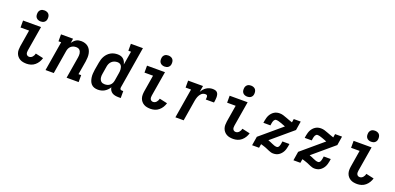

<svg xmlns="http://www.w3.org/2000/svg" viewBox="6 -1686 5388 2620"><g transform="rotate(20 2700.0 -376.0)"><path d="M357 8Q331 8 306 3.5Q281 -1 260 -13Q239 -25 223.5 -43.5Q208 -62 200 -85.5Q192 -109 192 -135Q192 -161 196 -186L236 -429H112V-530H373L313 -170Q311 -156 311 -142.5Q311 -129 316.5 -117.5Q322 -106 333 -99.5Q344 -93 357 -93Q371 -93 383.5 -99Q396 -105 405.5 -116Q415 -127 421 -139.5Q427 -152 430 -166L544 -141Q535 -110 518 -82Q501 -54 475.5 -32.5Q450 -11 419 -1.5Q388 8 357 8ZM340 -600Q321 -600 303.5 -607Q286 -614 275 -628Q264 -642 261.5 -661Q259 -680 262 -699Q264 -713 271 -725Q278 -737 289 -745.5Q300 -754 313.5 -757Q327 -760 340 -760Q359 -760 377 -753Q395 -746 405.5 -732Q416 -718 419 -699Q422 -680 419 -661Q417 -647 410 -635Q403 -623 391.5 -614.5Q380 -606 366.5 -603Q353 -600 340 -600Z M631 0 702 -429H663V-530H838L828 -465Q838 -481 852 -495.5Q866 -510 883 -520.5Q900 -531 919 -534.5Q938 -538 956 -538Q985 -538 1011.5 -529.5Q1038 -521 1058.5 -503.5Q1079 -486 1091 -462Q1103 -438 1108 -410.5Q1113 -383 1111.5 -354.5Q1110 -326 1106 -297L1073 -101H1112V0H937L989 -313Q991 -328 992 -342.5Q993 -357 991 -371Q989 -385 983.5 -397.5Q978 -410 968.5 -419.5Q959 -429 945.5 -433Q932 -437 917 -437Q897 -437 878 -431Q859 -425 843 -411Q827 -397 818.5 -378Q810 -359 807 -340L751 0Z M1392 8Q1364 8 1338.5 -0.5Q1313 -9 1295.5 -28Q1278 -47 1269 -72Q1260 -97 1256.5 -123.5Q1253 -150 1255 -177.5Q1257 -205 1261 -233L1280 -343Q1284 -368 1291.5 -392Q1299 -416 1312 -439Q1325 -462 1344 -481.5Q1363 -501 1386 -514Q1409 -527 1434 -532.5Q1459 -538 1484 -538Q1507 -538 1529 -532Q1551 -526 1567.5 -511.5Q1584 -497 1594 -477.5Q1604 -458 1609 -436L1642 -634H1603V-735H1778L1678 -129Q1677 -121 1678 -114Q1679 -107 1683 -102Q1687 -97 1693.5 -95Q1700 -93 1708 -93H1726V8H1691Q1667 8 1643.5 3.5Q1620 -1 1601.5 -12.5Q1583 -24 1570.5 -43.5Q1558 -63 1556 -86Q1543 -64 1525 -46Q1507 -28 1485.5 -15.5Q1464 -3 1440 2.5Q1416 8 1392 8ZM1457 -93Q1477 -93 1496.5 -99Q1516 -105 1532 -119Q1548 -133 1556.5 -152Q1565 -171 1568 -190L1586 -300Q1589 -316 1590 -331.5Q1591 -347 1589.5 -362Q1588 -377 1583.5 -391Q1579 -405 1569.5 -416Q1560 -427 1546 -432Q1532 -437 1517 -437Q1495 -437 1473.5 -429.5Q1452 -422 1435 -406Q1418 -390 1409 -369Q1400 -348 1397 -327L1379 -217Q1376 -202 1375.5 -187Q1375 -172 1377.5 -158Q1380 -144 1386.5 -131Q1393 -118 1403.5 -109Q1414 -100 1428 -96.5Q1442 -93 1457 -93Z M2157 8Q2131 8 2106 3.5Q2081 -1 2060 -13Q2039 -25 2023.5 -43.5Q2008 -62 2000 -85.5Q1992 -109 1992 -135Q1992 -161 1996 -186L2036 -429H1912V-530H2173L2113 -170Q2111 -156 2111 -142.5Q2111 -129 2116.5 -117.5Q2122 -106 2133 -99.5Q2144 -93 2157 -93Q2171 -93 2183.5 -99Q2196 -105 2205.5 -116Q2215 -127 2221 -139.5Q2227 -152 2230 -166L2344 -141Q2335 -110 2318 -82Q2301 -54 2275.5 -32.5Q2250 -11 2219 -1.5Q2188 8 2157 8ZM2140 -600Q2121 -600 2103.5 -607Q2086 -614 2075 -628Q2064 -642 2061.5 -661Q2059 -680 2062 -699Q2064 -713 2071 -725Q2078 -737 2089 -745.5Q2100 -754 2113.5 -757Q2127 -760 2140 -760Q2159 -760 2177 -753Q2195 -746 2205.5 -732Q2216 -718 2219 -699Q2222 -680 2219 -661Q2217 -647 2210 -635Q2203 -623 2191.5 -614.5Q2180 -606 2166.5 -603Q2153 -600 2140 -600Z M2517 0 2588 -429H2509V-530H2725L2710 -440Q2722 -461 2738 -479.5Q2754 -498 2774.5 -511.5Q2795 -525 2818 -531.5Q2841 -538 2864 -538Q2883 -538 2901.5 -533.5Q2920 -529 2931.5 -515.5Q2943 -502 2947 -484Q2951 -466 2951 -446.5Q2951 -427 2948.5 -408Q2946 -389 2943 -370H2823Q2824 -377 2825 -384.5Q2826 -392 2826 -399.5Q2826 -407 2825 -414.5Q2824 -422 2820 -427.5Q2816 -433 2809 -435Q2802 -437 2794 -437Q2779 -437 2764 -431.5Q2749 -426 2737.5 -415Q2726 -404 2717.5 -390.5Q2709 -377 2703 -362.5Q2697 -348 2693.5 -333.5Q2690 -319 2687 -304L2637 0Z M3357 8Q3331 8 3306 3.5Q3281 -1 3260 -13Q3239 -25 3223.5 -43.5Q3208 -62 3200 -85.5Q3192 -109 3192 -135Q3192 -161 3196 -186L3236 -429H3112V-530H3373L3313 -170Q3311 -156 3311 -142.5Q3311 -129 3316.5 -117.5Q3322 -106 3333 -99.5Q3344 -93 3357 -93Q3371 -93 3383.5 -99Q3396 -105 3405.5 -116Q3415 -127 3421 -139.5Q3427 -152 3430 -166L3544 -141Q3535 -110 3518 -82Q3501 -54 3475.5 -32.5Q3450 -11 3419 -1.5Q3388 8 3357 8ZM3340 -600Q3321 -600 3303.5 -607Q3286 -614 3275 -628Q3264 -642 3261.5 -661Q3259 -680 3262 -699Q3264 -713 3271 -725Q3278 -737 3289 -745.5Q3300 -754 3313.5 -757Q3327 -760 3340 -760Q3359 -760 3377 -753Q3395 -746 3405.5 -732Q3416 -718 3419 -699Q3422 -680 3419 -661Q3417 -647 3410 -635Q3403 -623 3391.5 -614.5Q3380 -606 3366.5 -603Q3353 -600 3340 -600Z M3937 8Q3921 8 3905 3.5Q3889 -1 3874.5 -7Q3860 -13 3845.5 -19.5Q3831 -26 3816 -32Q3801 -38 3785.5 -42.5Q3770 -47 3755 -52L3741 -55L3732 0H3631L3652 -130L3964 -394Q3947 -401 3929.5 -407.5Q3912 -414 3894.5 -420.5Q3877 -427 3858.5 -432Q3840 -437 3821 -437Q3812 -437 3804 -430.5Q3796 -424 3791 -415Q3786 -406 3783.5 -396.5Q3781 -387 3779 -378L3773 -340H3671L3677 -378Q3681 -398 3686.5 -417.5Q3692 -437 3702 -455.5Q3712 -474 3726.5 -490Q3741 -506 3759.5 -517.5Q3778 -529 3798 -533.5Q3818 -538 3838 -538Q3864 -538 3889.5 -530.5Q3915 -523 3938.5 -513.5Q3962 -504 3986.5 -495.5Q4011 -487 4035 -479L4043 -530H4144L4123 -400L3816 -140Q3834 -134 3850.5 -127Q3867 -120 3883.5 -112.5Q3900 -105 3917.5 -99Q3935 -93 3954 -93Q3963 -93 3971.5 -99.5Q3980 -106 3984.5 -115Q3989 -124 3991.5 -133.5Q3994 -143 3996 -152L4002 -190H4104L4098 -152Q4094 -132 4088.5 -112.5Q4083 -93 4073 -74.5Q4063 -56 4048.5 -40Q4034 -24 4016 -12.5Q3998 -1 3978 3.5Q3958 8 3937 8Z M4537 8Q4521 8 4505 3.5Q4489 -1 4474.5 -7Q4460 -13 4445.5 -19.5Q4431 -26 4416 -32Q4401 -38 4385.5 -42.5Q4370 -47 4355 -52L4341 -55L4332 0H4231L4252 -130L4564 -394Q4547 -401 4529.5 -407.5Q4512 -414 4494.5 -420.5Q4477 -427 4458.5 -432Q4440 -437 4421 -437Q4412 -437 4404 -430.5Q4396 -424 4391 -415Q4386 -406 4383.5 -396.5Q4381 -387 4379 -378L4373 -340H4271L4277 -378Q4281 -398 4286.5 -417.5Q4292 -437 4302 -455.5Q4312 -474 4326.5 -490Q4341 -506 4359.5 -517.5Q4378 -529 4398 -533.5Q4418 -538 4438 -538Q4464 -538 4489.5 -530.5Q4515 -523 4538.5 -513.5Q4562 -504 4586.5 -495.5Q4611 -487 4635 -479L4643 -530H4744L4723 -400L4416 -140Q4434 -134 4450.5 -127Q4467 -120 4483.5 -112.5Q4500 -105 4517.5 -99Q4535 -93 4554 -93Q4563 -93 4571.5 -99.5Q4580 -106 4584.5 -115Q4589 -124 4591.5 -133.5Q4594 -143 4596 -152L4602 -190H4704L4698 -152Q4694 -132 4688.5 -112.5Q4683 -93 4673 -74.5Q4663 -56 4648.5 -40Q4634 -24 4616 -12.5Q4598 -1 4578 3.5Q4558 8 4537 8Z M5157 8Q5131 8 5106 3.5Q5081 -1 5060 -13Q5039 -25 5023.5 -43.5Q5008 -62 5000 -85.5Q4992 -109 4992 -135Q4992 -161 4996 -186L5036 -429H4912V-530H5173L5113 -170Q5111 -156 5111 -142.5Q5111 -129 5116.5 -117.5Q5122 -106 5133 -99.5Q5144 -93 5157 -93Q5171 -93 5183.5 -99Q5196 -105 5205.5 -116Q5215 -127 5221 -139.5Q5227 -152 5230 -166L5344 -141Q5335 -110 5318 -82Q5301 -54 5275.5 -32.5Q5250 -11 5219 -1.5Q5188 8 5157 8ZM5140 -600Q5121 -600 5103.5 -607Q5086 -614 5075 -628Q5064 -642 5061.5 -661Q5059 -680 5062 -699Q5064 -713 5071 -725Q5078 -737 5089 -745.5Q5100 -754 5113.5 -757Q5127 -760 5140 -760Q5159 -760 5177 -753Q5195 -746 5205.5 -732Q5216 -718 5219 -699Q5222 -680 5219 -661Q5217 -647 5210 -635Q5203 -623 5191.5 -614.5Q5180 -606 5166.5 -603Q5153 -600 5140 -600Z"/></g></svg>

Font: Iosevka Slab Extended
Style: Bold Italic
Weight: 700
Width: 7
Italic angle: -9°
Monospace: yes
Designer: Belleve Invis
Foundry: Belleve Invis
Version: Version 11.1.0; ttfautohint (v1.8.3)